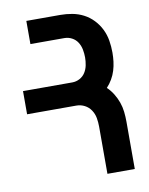

<svg xmlns="http://www.w3.org/2000/svg" viewBox="-83 -796 666 857"><g transform="rotate(-10 250.0 -367.5)"><path d="M334 0V-214Q334 -234 330.5 -253.5Q327 -273 316 -289.5Q305 -306 287.5 -315Q270 -324 250 -324H27V-429H250Q268 -429 284 -437.5Q300 -446 309.5 -461Q319 -476 322.5 -494Q326 -512 326 -529Q326 -547 322.5 -565Q319 -583 309.5 -598Q300 -613 284 -621.5Q268 -630 250 -630H96V-735H250Q277 -735 304 -730Q331 -725 355 -712.5Q379 -700 398 -680Q417 -660 429 -635.5Q441 -611 445.5 -584Q450 -557 450 -529Q450 -509 447.5 -488.5Q445 -468 439 -448.5Q433 -429 422.5 -411Q412 -393 398 -378Q414 -363 426 -343.5Q438 -324 445.5 -303Q453 -282 455.5 -259.5Q458 -237 458 -214V0Z"/></g></svg>

Font: Iosevka Extrabold
Style: Regular
Weight: 800
Monospace: yes
Designer: Belleve Invis
Foundry: Belleve Invis
Version: Version 32.5.0; ttfautohint (v1.8.4)